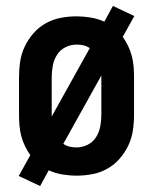

<svg xmlns="http://www.w3.org/2000/svg" viewBox="-20 -583 515 646"><path d="M115 43 43 9 82 -61Q72 -75 64 -91.5Q56 -108 51.5 -125.5Q47 -143 45.5 -161Q44 -179 44 -197V-323Q44 -350 48 -376.5Q52 -403 63.5 -427Q75 -451 93 -471.5Q111 -492 134.5 -505Q158 -518 184.5 -523Q211 -528 238 -528Q261 -528 285 -524Q309 -520 331 -510L360 -563L432 -529L393 -459Q403 -445 411 -428.5Q419 -412 423.5 -394.5Q428 -377 429.5 -359Q431 -341 431 -323V-197Q431 -170 427 -143.5Q423 -117 411.5 -93Q400 -69 382 -48.5Q364 -28 340.5 -15Q317 -2 290.5 3Q264 8 238 8Q214 8 190 4Q166 0 144 -10ZM154 -191 282 -421Q272 -428 260.5 -430.5Q249 -433 238 -433Q218 -433 200 -424Q182 -415 171.5 -398Q161 -381 157.5 -361.5Q154 -342 154 -323ZM238 -87Q257 -87 275 -96Q293 -105 303.5 -122Q314 -139 317.5 -158.5Q321 -178 321 -197V-329L193 -99Q203 -92 214.5 -89.5Q226 -87 238 -87Z"/></svg>

Font: Iosevka QP
Style: Bold
Weight: 700
Designer: Belleve Invis
Foundry: Belleve Invis
Version: Version 20.0.0; ttfautohint (v1.8.4)